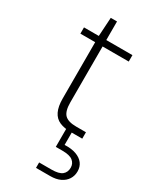

<svg xmlns="http://www.w3.org/2000/svg" viewBox="-222 -691 829 1011"><g transform="rotate(30 193.0 -185.5)"><path d="M250 0Q211 0 183 -12Q155 -24 140.5 -53.5Q126 -83 126 -133V-474H36V-512H126L133 -626H171V-513H330V-474H171V-134Q171 -81 191.5 -60Q212 -39 262 -39H321V0ZM187 255V222H262Q307 222 326 206.5Q345 191 345 163Q345 138 326 122.5Q307 107 262 107H222V-7H257V75Q298 73 327 83.5Q356 94 371 114Q386 134 386 162Q386 189 372.5 210Q359 231 334 243Q309 255 273 255Z"/></g></svg>

Font: DM Sans 12pt ExtraLight
Style: Regular
Weight: 250
Version: Version 4.004;gftools[0.9.30]